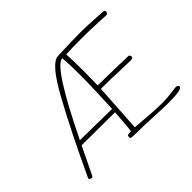

<svg xmlns="http://www.w3.org/2000/svg" viewBox="-142 -946 1201 1201"><g transform="rotate(-45 458.5 -345.0)"><path d="M646 -664Q551 -664 511 -661Q515 -593 515 -507Q515 -465 513 -385L663 -382Q761 -380 778 -379Q783 -379 787 -374.5Q791 -370 791 -363Q791 -354 784.5 -351.5Q778 -349 766 -349L657 -352Q603 -355 579 -355H512L495 -79L492 -35L559 -30Q660 -21 719 -21Q752 -21 776.5 -23.5Q801 -26 846 -32H851Q859 -32 865 -28Q871 -24 871 -18Q871 -8 852 -2Q825 6 744 6Q707 6 637 2Q527 -3 471 -3Q452 -3 440 -4Q428 -5 425.5 -7.5Q423 -10 423 -16Q423 -29 429.5 -32Q436 -35 458 -35Q464 -82 471 -189L177 -191Q134 -103 126 -85Q112 -55 92 -15Q88 -6 85 -3.5Q82 -1 79 -1Q70 -1 64 -6.5Q58 -12 61 -18L70 -37Q194 -303 300 -496Q406 -689 466 -690Q469 -691 477 -691Q610 -696 672 -696Q716 -696 789.5 -691.5Q863 -687 867 -687Q877 -687 877 -674Q877 -666 872 -661.5Q867 -657 863 -657Q859 -657 789.5 -660.5Q720 -664 646 -664ZM473 -217Q482 -404 482 -512Q482 -599 477 -661H475Q405 -659 192 -221Z"/></g></svg>

Font: Mali ExtraLight
Style: Regular
Weight: 275
Version: Version 1.000; ttfautohint (v1.6)